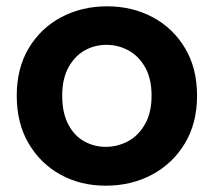

<svg xmlns="http://www.w3.org/2000/svg" viewBox="-20 -581 677 608"><path d="M315 7Q235 7 171.5 -28Q108 -63 70.5 -127Q33 -191 33 -278Q33 -365 71 -428.5Q109 -492 174 -526.5Q239 -561 319 -561Q399 -561 463.5 -526.5Q528 -492 566 -428.5Q604 -365 604 -278Q604 -191 565.5 -127Q527 -63 461.5 -28Q396 7 315 7ZM315 -116Q352 -116 385 -133.5Q418 -151 439 -187.5Q460 -224 460 -278Q460 -332 439.5 -368Q419 -404 386.5 -421.5Q354 -439 317 -439Q280 -439 248.5 -421.5Q217 -404 197 -368Q177 -332 177 -278Q177 -224 196 -187.5Q215 -151 246.5 -133.5Q278 -116 315 -116Z"/></svg>

Font: Parkinsans Light SemiBold
Style: Regular
Weight: 600
Version: Version 1.000